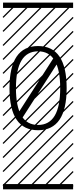

<svg xmlns="http://www.w3.org/2000/svg" viewBox="-23 -990 577 1453"><path d="M385.7 -556.6 428.7 -538.1 143.6 -93.8 100.6 -112.3ZM48.8 -322.8Q48.8 -641.6 265.1 -641.6Q481.4 -641.6 481.4 -322.8Q481.4 -4.4 265.1 -4.4Q48.8 -4.4 48.8 -322.8ZM97.7 -322.8Q97.7 -44.4 265.1 -44.4Q432.6 -44.4 432.6 -322.8Q432.6 -601.6 265.1 -601.6Q97.7 -601.6 97.7 -322.8ZM0 402.8H530.3V442.9H0ZM0 -970.2H530.3V-930.2H0ZM526.9 410.6 533.7 417.5 525.4 425.8 518.6 418.9ZM526.9 304.7 533.7 311.5 419.4 425.8 412.6 418.9ZM526.9 198.7 533.7 205.6 313.5 425.8 306.6 418.9ZM526.9 92.3 533.7 99.1 207.5 425.8 200.7 418.9ZM526.9 -13.2 533.7 -6.3 101.6 425.8 94.7 418.9ZM526.9 -119.1 533.7 -112.3 3.4 418 -3.4 411.1ZM526.9 -225.6 533.7 -218.8 3.4 311.5 -3.4 304.7ZM526.9 -331.5 533.7 -324.7 3.4 205.6 -3.4 198.7ZM526.9 -438 533.7 -431.2 3.4 99.1 -3.4 92.3ZM526.9 -543.5 533.7 -536.6 3.4 -6.3 -3.4 -13.2ZM526.9 -649.4 533.7 -642.6 3.4 -112.3 -3.4 -119.1ZM526.9 -755.9 533.7 -749 3.4 -218.8 -3.4 -225.6ZM526.9 -861.8 533.7 -855 3.4 -324.7 -3.4 -331.5ZM516.6 -958 523.4 -951.2 3.4 -431.2 -3.4 -438ZM411.1 -958 418 -951.2 3.4 -536.6 -3.4 -543.5ZM305.2 -958 312 -951.2 3.4 -642.6 -3.4 -649.4ZM198.7 -958 205.6 -951.2 3.4 -749 -3.4 -755.9ZM92.3 -958 99.1 -951.2 3.4 -855 -3.4 -861.8Z"/></svg>

Font: AzarMehrMSRS3
Style: Regular
Weight: 1
Designer: Amin Abedi
Version: Version 1.00